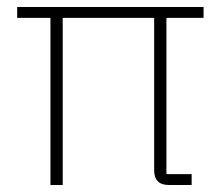

<svg xmlns="http://www.w3.org/2000/svg" viewBox="-20 -528 638 548"><path d="M455 -31H527V0H462Q420 0 420 -42V-477H159V0H124V-477H29V-508H561V-477H455Z"/></svg>

Font: IBM Plex Sans Thai ExtraLight
Style: Regular
Weight: 200
Designer: Mike Abbink, Paul van der Laan, Pieter van Rosmalen, Ben Mitchell, Mark Frömberg
Foundry: Bold Monday
Version: Version 1.1